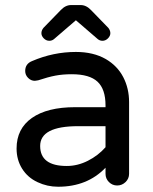

<svg xmlns="http://www.w3.org/2000/svg" viewBox="-20 -709 589 740"><path d="M139.6 -581.1Q139.6 -591.8 147.5 -601.6L213.9 -669.9Q232.4 -689.5 253.9 -689.5H291Q312.5 -689.5 331.1 -669.9L397.5 -601.6Q405.3 -591.8 405.3 -581.1Q405.3 -570.3 396 -561Q386.7 -551.8 375 -551.8Q364.3 -551.8 356.4 -558.6L272.5 -630.9L188.5 -558.6Q180.7 -551.8 169.9 -551.8Q158.2 -551.8 148.9 -561Q139.6 -570.3 139.6 -581.1ZM125 -6.8Q86.9 -24.4 65.4 -58.6Q43.9 -92.8 43.9 -136.7Q43.9 -212.9 103 -254.4Q162.1 -295.9 269.5 -295.9H386.7V-302.7Q386.7 -365.2 356 -394Q325.2 -422.9 256.8 -422.9Q221.7 -422.9 193.4 -417.5Q165 -412.1 127 -399.4L114.3 -397.5Q99.6 -397.5 88.4 -408.7Q77.1 -419.9 77.1 -435.5Q77.1 -462.9 103.5 -473.6Q185.5 -508.8 272.5 -508.8Q339.8 -508.8 387.7 -481.4Q432.6 -455.1 455.1 -411.6Q477.5 -368.2 477.5 -315.4V-39.1Q477.5 -20.5 463.9 -7.3Q450.2 5.9 431.6 5.9Q413.1 5.9 399.9 -7.3Q386.7 -20.5 386.7 -39.1V-62.5Q316.4 10.7 204.1 10.7Q162.1 10.7 125 -6.8ZM386.7 -141.6V-222.7H281.2Q134.8 -222.7 134.8 -146.5Q134.8 -69.3 237.3 -69.3Q279.3 -69.3 318.8 -89.4Q358.4 -109.4 386.7 -141.6Z"/></svg>

Font: jf-openhuninn-1.0
Style: Regular
Weight: 400
Designer: [Kosugi Maru]
      Designed by Motoya company      

      [Varela Round]
      Joe Prince(Latin component); Avraham Co
Foundry: justfont CO.,LTD.
Version: 1.0